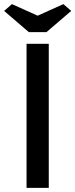

<svg xmlns="http://www.w3.org/2000/svg" viewBox="-29 -913 366 933"><path d="M100 -700H154H208V0H100ZM-9 -860 29 -893 169 -830H139L279 -893L317 -860L197 -757H111Z"/></svg>

Font: Easer Grotesk Variable
Style: Regular
Weight: 400
Designer: Boardeaser, Bonnie Shaver-Troup, Thomas Jockin
Foundry: Lexend
Version: Version 1.001;Glyphs 3.1.2 (3151)